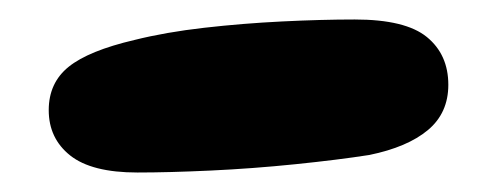

<svg xmlns="http://www.w3.org/2000/svg" viewBox="-20 -819 510 197"><path d="M121 -642Q74 -642 52 -659.5Q30 -677 30 -706Q30 -734 50.5 -750.5Q71 -767 118 -778Q150 -786 189.5 -790.5Q229 -795 269.5 -797Q310 -799 344 -799Q396 -799 418 -781Q440 -763 440 -732Q440 -703 419 -685.5Q398 -668 359 -660Q327 -655 283 -650.5Q239 -646 196 -644Q153 -642 121 -642Z"/></svg>

Font: DynaPuff
Style: Bold
Weight: 700
Designer: Toshi Omagari, Jennifer Daniel
Foundry: Google Fonts
Version: Version 2.000